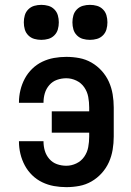

<svg xmlns="http://www.w3.org/2000/svg" viewBox="-20 -762 540 790"><path d="M253 8Q227 8 202 3.5Q177 -1 154 -12Q131 -23 112.5 -41Q94 -59 82 -81.5Q70 -104 64 -129Q58 -154 58 -179Q58 -179 58 -179.5Q58 -180 58 -181H159Q159 -181 159 -180.5Q159 -180 159 -180Q159 -160 164.5 -141.5Q170 -123 183 -108Q196 -93 214.5 -86.5Q233 -80 253 -80Q274 -80 294 -89.5Q314 -99 326.5 -117Q339 -135 343 -156.5Q347 -178 347 -200V-216H193V-304H347V-320Q347 -342 343 -363.5Q339 -385 326.5 -403Q314 -421 294 -430.5Q274 -440 253 -440Q233 -440 214.5 -433.5Q196 -427 183 -412Q170 -397 164.5 -378.5Q159 -360 159 -340Q159 -340 159 -339.5Q159 -339 159 -339H58Q58 -340 58 -340.5Q58 -341 58 -341Q58 -366 64 -391Q70 -416 82 -438.5Q94 -461 112.5 -479Q131 -497 154 -508Q177 -519 202 -523.5Q227 -528 253 -528Q280 -528 306.5 -523Q333 -518 356.5 -504.5Q380 -491 398.5 -470.5Q417 -450 428 -425.5Q439 -401 443.5 -374Q448 -347 448 -320V-200Q448 -173 443.5 -146Q439 -119 428 -94.5Q417 -70 398.5 -49.5Q380 -29 356.5 -15.5Q333 -2 306.5 3Q280 8 253 8ZM350 -598Q335 -598 321 -602Q307 -606 296.5 -616.5Q286 -627 282 -641Q278 -655 278 -670Q278 -685 282 -699Q286 -713 296.5 -723.5Q307 -734 321 -738Q335 -742 350 -742Q365 -742 379 -738Q393 -734 403.5 -723.5Q414 -713 418 -699Q422 -685 422 -670Q422 -655 418 -641Q414 -627 403.5 -616.5Q393 -606 379 -602Q365 -598 350 -598ZM150 -598Q135 -598 121 -602Q107 -606 96.5 -616.5Q86 -627 82 -641Q78 -655 78 -670Q78 -685 82 -699Q86 -713 96.5 -723.5Q107 -734 121 -738Q135 -742 150 -742Q165 -742 179 -738Q193 -734 203.5 -723.5Q214 -713 218 -699Q222 -685 222 -670Q222 -655 218 -641Q214 -627 203.5 -616.5Q193 -606 179 -602Q165 -598 150 -598Z"/></svg>

Font: Zed Sans Semibold
Style: Regular
Weight: 600
Designer: Belleve Invis
Foundry: Belleve Invis
Version: Version 1.0.0; ttfautohint (v1.8.4)